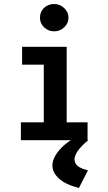

<svg xmlns="http://www.w3.org/2000/svg" viewBox="-20 -698 540 956"><path d="M84 0V-89H198V-376H90V-465H312V-89H416V0ZM250 -542Q220 -542 199.5 -562Q179 -582 179 -610Q179 -639 199 -658.5Q219 -678 250 -678Q278 -678 299.5 -658Q321 -638 321 -610Q321 -582 299.5 -562Q278 -542 250 -542ZM418 150 373 238Q306 221 273.5 191Q241 161 241 126Q241 89 276.5 48Q312 7 379 -27L419 0Q351 57 351 96Q351 135 418 150Z"/></svg>

Font: Ligconsolata
Style: Bold
Weight: 700
Monospace: yes
Designer: Raph Levien, Cyreal, Brenton Simpson
Foundry: Raph Levien, Cyreal, Google
Version: Version 3.001; ttfautohint (v1.8.2.53-6de2)